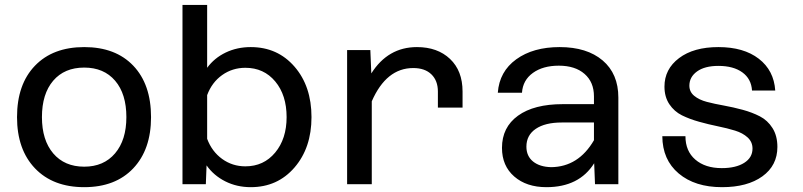

<svg xmlns="http://www.w3.org/2000/svg" viewBox="-20 -755 3290 787"><path d="M49.8 -274.9Q49.8 -409.2 123.3 -485.6Q196.8 -562 325.2 -562Q453.6 -562 526.4 -485.6Q599.1 -409.2 599.1 -274.9Q599.1 -142.1 526.1 -64.9Q453.1 12.2 325.2 12.2Q197.3 12.2 123.5 -64.9Q49.8 -142.1 49.8 -274.9ZM325.2 -71.8Q405.3 -71.8 451.7 -126.5Q498 -181.2 498 -274.9Q498 -370.1 451.9 -424.1Q405.8 -478 325.2 -478Q244.1 -478 198 -424.1Q151.9 -370.1 151.9 -274.9Q151.9 -180.7 198.2 -126.2Q244.6 -71.8 325.2 -71.8Z M1007.8 -562Q1117.7 -562 1187.3 -481.7Q1256.8 -401.4 1256.8 -274.9Q1256.8 -149.4 1187.3 -68.6Q1117.7 12.2 1007.8 12.2Q950.7 12.2 903.3 -11.7Q856 -35.6 826.7 -77.1L823.7 0H728V-734.9H829.1V-477.1Q858.4 -517.1 905 -539.6Q951.7 -562 1007.8 -562ZM985.8 -73.2Q1061 -73.2 1107.9 -129.6Q1154.8 -186 1154.8 -274.9Q1154.8 -365.2 1108.2 -421.1Q1061.5 -477.1 985.8 -477.1Q932.6 -477.1 890.6 -447.3Q848.6 -417.5 829.1 -365.2V-186Q848.6 -133.8 890.6 -103.5Q932.6 -73.2 985.8 -73.2Z M1402.8 0V-549.8H1498L1502 -454.1Q1570.3 -562 1689 -562Q1773.4 -562 1824.7 -513.4Q1876 -464.8 1876 -379.9V-314H1774.9V-379.9Q1774.9 -424.3 1748.3 -450.2Q1721.7 -476.1 1673.8 -476.1Q1563.5 -476.1 1503.9 -339.8V0Z M2219.7 12.2Q2138.2 12.2 2087.9 -31.5Q2037.6 -75.2 2037.6 -148.9Q2037.6 -233.4 2103.3 -280.8Q2168.9 -328.1 2286.6 -328.1H2414.6V-359.9Q2414.6 -418.5 2376 -452.1Q2337.4 -485.8 2270.5 -485.8Q2205.6 -485.8 2164.3 -456.1Q2123 -426.3 2119.6 -375H2020.5Q2026.9 -461.9 2096.2 -512Q2165.5 -562 2273.9 -562Q2385.7 -562 2450.2 -507.3Q2514.6 -452.6 2514.6 -355V0H2418.9L2415.5 -85.9Q2354 12.2 2219.7 12.2ZM2137.7 -153.8Q2137.7 -115.2 2165 -93Q2192.4 -70.8 2239.7 -69.8Q2351.1 -71.3 2414.6 -180.2V-252.9H2282.7Q2214.4 -252.9 2176 -226.8Q2137.7 -200.7 2137.7 -153.8Z M2939.5 12.2Q2828.6 12.2 2762 -43.9Q2695.3 -100.1 2694.8 -196.8H2789.6Q2789.6 -135.7 2830.1 -100.8Q2870.6 -65.9 2938.5 -65.9Q2996.1 -65.9 3030.3 -87.4Q3064.5 -108.9 3064.5 -146Q3064.5 -173.3 3044.4 -191.7Q3024.4 -210 2992.7 -219.7Q2960.9 -229.5 2922.6 -237.3Q2884.3 -245.1 2845.7 -255.9Q2807.1 -266.6 2775.4 -282.2Q2743.7 -297.9 2723.6 -327.9Q2703.6 -357.9 2703.6 -399.9Q2703.6 -471.7 2763.4 -516.8Q2823.2 -562 2924.8 -562Q3028.3 -562 3090.3 -514.2Q3152.3 -466.3 3157.7 -383.8H3062.5Q3059.6 -431.6 3022.9 -458.3Q2986.3 -484.9 2924.8 -484.9Q2868.7 -484.9 2837.2 -462.2Q2805.7 -439.5 2805.7 -403.8Q2805.7 -378.4 2825.7 -362.1Q2845.7 -345.7 2877.4 -337.4Q2909.2 -329.1 2947.5 -322.3Q2985.8 -315.4 3024.4 -304.9Q3063 -294.4 3094.7 -278.1Q3126.5 -261.7 3146.5 -230Q3166.5 -198.2 3166.5 -152.8Q3166.5 -76.7 3105 -32.2Q3043.5 12.2 2939.5 12.2Z"/></svg>

Font: Azeret Mono
Style: Regular
Weight: 400
Designer: Martin Vácha
Foundry: Displaay
Version: Version 1.002